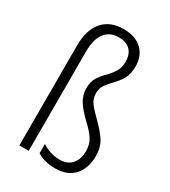

<svg xmlns="http://www.w3.org/2000/svg" viewBox="-190 -858 848 960"><g transform="rotate(30 234.5 -377.5)"><path d="M380 -631Q380 -589 364.5 -561.5Q349 -534 328 -512.5Q307 -491 291 -469.5Q275 -448 275 -419Q275 -386 293 -362.5Q311 -339 344 -307Q387 -265 409.5 -230.5Q432 -196 432 -144Q432 -75 394.5 -32.5Q357 10 285 10Q222 10 181 -17V-70Q203 -56 228.5 -47.5Q254 -39 282 -39Q329 -39 353 -67Q377 -95 377 -141Q377 -182 358 -210.5Q339 -239 303 -272Q262 -311 241.5 -343.5Q221 -376 221 -417Q221 -454 236.5 -478.5Q252 -503 273 -523.5Q294 -544 309.5 -568Q325 -592 325 -629Q325 -670 302 -693.5Q279 -717 235 -717Q183 -717 155.5 -680Q128 -643 128 -574V0H74V-576Q74 -668 116.5 -716.5Q159 -765 236 -765Q304 -765 342 -729Q380 -693 380 -631Z"/></g></svg>

Font: Noto Sans Tamil Condensed Light
Style: Regular
Weight: 300
Width: 3
Designer: Jelle Bosma - Monotype Design Team
Foundry: Monotype Imaging Inc.
Version: Version 2.004; ttfautohint (v1.8.4.7-5d5b)